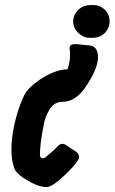

<svg xmlns="http://www.w3.org/2000/svg" viewBox="-20 -726 452 756"><path d="M411.6 -641.6Q411.6 -622.1 400.4 -605.5Q380.9 -577.1 343.3 -577.1H330.6Q311.5 -577.1 293.5 -591.8Q268.1 -612.8 268.1 -641.6Q268.1 -661.6 280.3 -678.2Q300.8 -706.1 338.4 -706.1H350.1Q369.6 -706.1 386.7 -692.9Q411.6 -672.9 411.6 -641.6ZM254.4 -532.2Q253.9 -534.2 253.9 -536.6Q253.9 -555.2 283.7 -551.8L334.5 -546.9Q355.5 -544.4 362.8 -522.5Q374 -486.8 344.2 -428.7Q330.1 -402.3 317.9 -384.8Q276.9 -324.7 226.1 -325.2Q206.5 -325.2 190.9 -313.5Q173.3 -299.3 158.7 -260.7Q154.8 -250 150.9 -228Q137.2 -158.2 137.2 -114.3Q137.7 -107.9 142.1 -104.5Q151.9 -98.6 164.6 -111.3Q199.7 -140.6 206.5 -149.4Q207 -149.9 208 -150.9Q223.1 -166.5 240.7 -154.3L281.7 -127Q286.6 -123.5 289.1 -117.7Q293.9 -105 287.6 -95.7Q271.5 -71.3 237.8 -39.1Q189 7.3 168.5 9.8Q167 9.8 165 10.3Q134.3 11.7 87.9 -15.6Q44.9 -40.5 36.6 -62.5Q17.1 -116.2 30.3 -201.7Q43.5 -283.2 74.7 -349.6Q89.4 -379.9 135.7 -411.6Q194.8 -451.7 245.6 -453.1Q248.5 -460 250.5 -468.3Q258.8 -502 254.4 -532.2Z"/></svg>

Font: Allan
Style: Bold
Weight: 500
Italic angle: -14.3°
Version: Version 1.002